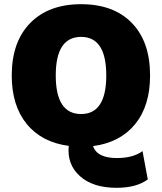

<svg xmlns="http://www.w3.org/2000/svg" viewBox="-20 -690 773 916"><path d="M538 64Q615 64 660 31L685 166Q631 206 536 206Q423 206 361 150Q299 94 308 6Q179 -11 107.5 -98.5Q36 -186 36 -330Q36 -490 124 -580Q212 -670 367 -670Q522 -670 609 -580.5Q696 -491 696 -330Q696 -185 624.5 -97.5Q553 -10 424 7Q443 64 538 64ZM367 -146Q487 -146 487 -330Q487 -514 367 -514Q246 -514 246 -330Q246 -146 367 -146Z"/></svg>

Font: Elaine Sans ExtraBold
Style: Regular
Weight: 800
Designer: Wei Huang
Foundry: Wei Huang
Version: Version 2.001;December 24, 2019;FontCreator 12.0.0.2547 64-b